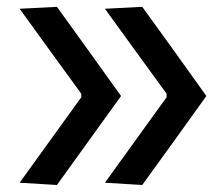

<svg xmlns="http://www.w3.org/2000/svg" viewBox="-20 -526 636 548"><path d="M386 2 279.5 -4.5Q323.5 -65.5 367.5 -126.5Q411.5 -187.5 455.5 -248.5V-258.5Q411.5 -319 367.5 -379.5Q323.5 -440 279.5 -501L386 -506.5Q432 -443 477.8 -379.5Q523.5 -316 569 -252Q523.5 -188.5 477.8 -125Q432 -61.5 386 2ZM142.5 2 36 -4.5Q80 -65.5 124 -126.5Q168 -187.5 212 -248.5V-258.5Q168 -319 124 -379.5Q80 -440 36 -501L142.5 -506.5Q188.5 -443 234 -379.5Q279.5 -316 325.5 -252Q279.5 -188.5 234 -125Q188.5 -61.5 142.5 2Z"/></svg>

Font: Commissioner Medium
Style: Regular
Weight: 500
Designer: Kostas Bartsokas
Foundry: Kostas Bartsokas
Version: Version 1.000; ttfautohint (v1.8.3)